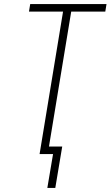

<svg xmlns="http://www.w3.org/2000/svg" viewBox="-20 -755 542 941"><path d="M212 166 240 0H174L289 -698H122L128 -735H502L496 -698H329L220 -37H285L251 166Z"/></svg>

Font: Iosevka Term Curly XLt Obl
Style: Regular
Weight: 200
Italic angle: -9°
Designer: Belleve Invis
Foundry: Belleve Invis
Version: Version 32.3.0